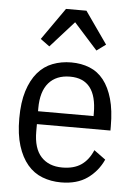

<svg xmlns="http://www.w3.org/2000/svg" viewBox="-55 -807 604 861"><g transform="rotate(5 247.5 -376.5)"><path d="M252 12Q207 12 168 -3Q129 -18 101 -51Q73 -84 57 -135Q41 -186 41 -258Q41 -330 57 -381Q73 -432 101 -465Q129 -498 168 -513Q207 -528 252 -528Q297 -528 334.5 -513Q372 -498 398 -465Q424 -432 438.5 -381Q453 -330 453 -258V-239H122V-206Q122 -130 156.5 -92.5Q191 -55 252 -55Q304 -55 337 -77.5Q370 -100 389 -145L441 -107Q417 -54 370.5 -21Q324 12 252 12ZM252 -464Q190 -464 156 -425Q122 -386 122 -310V-297H372V-310Q372 -464 252 -464ZM299 -765 400 -621 359 -591 253 -709 147 -591 106 -621 207 -765Z"/></g></svg>

Font: IBM Plex Sans Condensed
Style: Regular
Weight: 400
Width: 3
Designer: Mike Abbink, Paul van der Laan, Pieter van Rosmalen
Foundry: Bold Monday
Version: Version 1.1